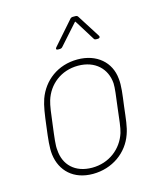

<svg xmlns="http://www.w3.org/2000/svg" viewBox="-107 -779 728 866"><g transform="rotate(-15 256.5 -346.0)"><path d="M212 -575H221C226 -575 231 -577 234 -581L317 -674C319 -677 322 -676 322 -674L380 -581C382 -576 387 -575 392 -575H399C407 -575 411 -581 407 -587L339 -694C337 -698 332 -700 327 -700H315C310 -700 305 -698 302 -694L208 -587C202 -581 204 -575 212 -575ZM220 8C311 8 385 -46 412 -124C424 -157 427 -193 434 -251C441 -304 447 -344 443 -377C436 -455 375 -509 285 -509C193 -509 123 -455 95 -377C84 -345 79 -309 72 -252C65 -197 60 -157 64 -124C74 -46 130 8 220 8ZM224 -20C144 -20 96 -68 92 -138C89 -159 94 -196 101 -251C107 -301 112 -341 119 -363C140 -432 201 -481 280 -481C360 -481 410 -432 415 -363C416 -342 411 -305 404 -251C398 -200 394 -160 387 -138C365 -69 303 -20 224 -20Z"/></g></svg>

Font: Barlow Thin
Style: Italic
Weight: 250
Italic angle: -7°
Designer: Jeremy Tribby
Foundry: Tribby Type
Version: Version 1.422;hotconv 1.0.109;makeotfexe 2.5.65596